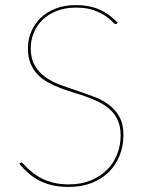

<svg xmlns="http://www.w3.org/2000/svg" viewBox="-20 -728 556 756"><path d="M441 -636Q438.5 -633 435.5 -633Q431 -633 421.8 -643.2Q412.5 -653.5 394.8 -665.5Q377 -677.5 349 -687.8Q321 -698 279 -698Q236 -698 202.8 -684.8Q169.5 -671.5 147 -649.5Q124.5 -627.5 112.8 -598.5Q101 -569.5 101 -538Q101 -497.5 116.8 -470.5Q132.5 -443.5 158 -425Q183.5 -406.5 216.5 -394.2Q249.5 -382 283.5 -370.8Q317.5 -359.5 350.5 -347Q383.5 -334.5 409 -315.2Q434.5 -296 450.2 -267.8Q466 -239.5 466 -197Q466 -154 451.5 -116.8Q437 -79.5 409.5 -51.8Q382 -24 342 -8Q302 8 251 8Q215.5 8 187.5 1.8Q159.5 -4.5 136.2 -16.2Q113 -28 93.5 -44.8Q74 -61.5 56 -83L58 -85Q59.5 -86.5 60.5 -87.2Q61.5 -88 64 -88Q67 -88 72.8 -81.8Q78.5 -75.5 88.5 -65.8Q98.5 -56 112.5 -45Q126.5 -34 146.5 -24.2Q166.5 -14.5 192.2 -8.2Q218 -2 251 -2Q299.5 -2 337.2 -17.5Q375 -33 401.2 -59.2Q427.5 -85.5 441.2 -120.5Q455 -155.5 455 -195Q455 -228 444.8 -252Q434.5 -276 417 -293.2Q399.5 -310.5 376.2 -322.8Q353 -335 326.5 -344.8Q300 -354.5 272.5 -362.8Q245 -371 218.5 -381Q192 -391 168.8 -403.8Q145.5 -416.5 128 -434.8Q110.5 -453 100.2 -478.2Q90 -503.5 90 -538Q90 -571.5 102.5 -602.2Q115 -633 139 -656.5Q163 -680 198.2 -694Q233.5 -708 279 -708Q330 -708 369.2 -691.5Q408.5 -675 443 -639Z"/></svg>

Font: Lato TR Hairline
Style: Regular
Weight: 250
Designer: Lukasz Dziedzic
Foundry: Lukasz Dziedzic
Version: Version 1.104 2013